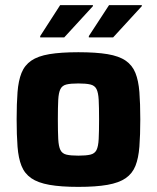

<svg xmlns="http://www.w3.org/2000/svg" viewBox="-20 -722 613 750"><path d="M286 8Q218 8 173 0Q128 -8 102 -26Q76 -44 64 -74Q52 -104 48.5 -149Q45 -194 45 -256Q45 -318 48.5 -362.5Q52 -407 64 -437Q76 -467 102 -485Q128 -503 173 -510.5Q218 -518 286 -518Q355 -518 400 -510.5Q445 -503 471 -485Q497 -467 509 -437Q521 -407 524.5 -362.5Q528 -318 528 -256Q528 -194 524.5 -149Q521 -104 509 -74Q497 -44 471 -26Q445 -8 400 0Q355 8 286 8ZM286 -114Q316 -114 333 -118Q350 -122 357 -136Q364 -150 365.5 -179Q367 -208 367 -256Q367 -304 365.5 -332Q364 -360 357 -374Q350 -388 333 -392Q316 -396 286 -396Q256 -396 239.5 -392Q223 -388 216 -374Q209 -360 207.5 -332Q206 -304 206 -256Q206 -208 207.5 -179Q209 -150 216 -136Q223 -122 239.5 -118Q256 -114 286 -114ZM137 -576V-581L215 -702H343V-698L231 -576ZM327 -576V-581L406 -702H534V-698L422 -576Z"/></svg>

Font: Saira Thin
Style: Bold
Weight: 700
Version: Version 1.101